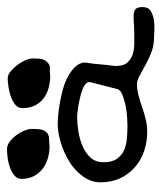

<svg xmlns="http://www.w3.org/2000/svg" viewBox="24 -485 463 551"><g transform="rotate(-90 255.5 -209.5)"><path d="M290 -47.9Q274.4 -47.9 257.3 -43.5Q240.2 -39.1 223.6 -33.2Q207 -27.3 189 -22.9Q170.9 -18.6 152.3 -18.6Q124 -18.6 97.7 -27.3Q71.3 -36.1 51.3 -53.7Q31.2 -71.3 19.5 -96.2Q7.8 -121.1 7.8 -152.3Q7.8 -179.7 24.9 -203.1Q42 -226.6 67.4 -242.2Q92.8 -257.8 122.1 -266.6Q151.4 -275.4 174.8 -275.4Q185.5 -275.4 201.7 -273.9Q217.8 -272.5 236.8 -269Q255.9 -265.6 275.4 -260.3Q294.9 -254.9 311 -246.1Q327.1 -237.3 338.4 -226.1Q349.6 -214.8 351.6 -200.2Q351.6 -195.3 349.6 -183.1Q347.7 -170.9 346.7 -157.2Q345.7 -143.6 344.2 -131.3Q342.8 -119.1 341.8 -113.3V-107.4Q341.8 -85.9 351.6 -75.2Q361.3 -64.5 375.5 -60.1Q389.6 -55.7 405.3 -55.7H436.5Q451.2 -55.7 455.1 -56.2Q459 -56.6 460.4 -56.6Q461.9 -56.6 465.3 -57.1Q468.8 -57.6 484.4 -57.6Q497.1 -57.6 503.9 -52.7Q510.7 -47.9 510.7 -32.2Q510.7 -15.6 500 -8.8Q489.3 -2 474.6 0.5Q460 2.9 445.3 2Q430.7 1 422.9 1Q400.4 1 380.4 -6.8Q360.4 -14.6 343.8 -23.9Q327.1 -33.2 313.5 -40.5Q299.8 -47.9 290 -47.9ZM65.4 -142.6Q65.4 -119.1 75.7 -105Q85.9 -90.8 101.1 -84.5Q116.2 -78.1 134.8 -76.7Q153.3 -75.2 170.9 -75.2Q177.7 -75.2 193.8 -76.2Q210 -77.1 227.5 -80.6Q245.1 -84 259.3 -89.8Q273.4 -95.7 275.4 -104.5L294.9 -180.7Q296.9 -188.5 291 -194.3Q285.2 -200.2 274.9 -204.1Q264.6 -208 252.4 -210.9Q240.2 -213.9 228.5 -215.8Q216.8 -217.8 207.5 -218.8Q198.2 -219.7 196.3 -219.7Q178.7 -219.7 155.8 -216.3Q132.8 -212.9 112.8 -204.6Q92.8 -196.3 79.1 -181.6Q65.4 -167 65.4 -142.6ZM17.6 -379.9Q17.6 -391.6 27.8 -399.9Q38.1 -408.2 52.2 -413.1Q66.4 -418 80.6 -419.4Q94.7 -420.9 102.5 -420.9Q114.3 -420.9 124.5 -413.1Q134.8 -405.3 143.1 -394Q151.4 -382.8 156.2 -370.6Q161.1 -358.4 161.1 -349.6Q161.1 -341.8 160.6 -334.5Q160.2 -327.1 158.7 -320.8Q157.2 -314.5 152.3 -308.6Q147.5 -302.7 138.7 -300.8Q136.7 -300.8 132.8 -300.3Q128.9 -299.8 124.5 -299.8Q120.1 -299.8 116.2 -299.3Q112.3 -298.8 110.4 -298.8Q93.8 -298.8 76.7 -303.7Q59.6 -308.6 46.9 -318.4Q34.2 -328.1 25.9 -343.3Q17.6 -358.4 17.6 -379.9ZM220.7 -377Q220.7 -389.6 231.4 -397.9Q242.2 -406.2 255.9 -410.6Q269.5 -415 283.7 -417Q297.9 -418.9 305.7 -418.9Q316.4 -418.9 326.2 -410.6Q335.9 -402.3 344.2 -391.6Q352.5 -380.9 357.9 -368.7Q363.3 -356.4 363.3 -346.7Q363.3 -338.9 362.8 -331.5Q362.3 -324.2 360.4 -317.9Q358.4 -311.5 353.5 -306.2Q348.6 -300.8 340.8 -297.9Q338.9 -297.9 335 -297.9Q331.1 -297.9 326.7 -297.9Q322.3 -297.9 317.9 -297.4Q313.5 -296.9 312.5 -296.9Q295.9 -296.9 279.3 -301.3Q262.7 -305.7 249.5 -315.4Q236.3 -325.2 228.5 -340.3Q220.7 -355.5 220.7 -377Z"/></g></svg>

Font: Swanky and Moo Moo Cyrillic
Style: Regular
Weight: 400
Designer: Kimberly Geswein; Denis Ignatov
Foundry: Kimberly Geswein; Denis Ignatov
Version: Version 1.003 June 27, 2018